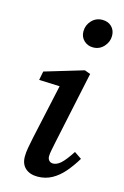

<svg xmlns="http://www.w3.org/2000/svg" viewBox="-117 -799 559 865"><g transform="rotate(15 162.5 -366.0)"><path d="M71 -60Q71 -79 75 -101Q79 -123 85 -152L147 -436L167 -405L44 -410L52 -451L232 -505L259 -495L188 -160Q183 -136 179.5 -118Q176 -100 176 -89Q176 -77 183 -69.5Q190 -62 201 -62Q219 -62 237.5 -78.5Q256 -95 284 -138L318 -115Q297 -80 272 -50.5Q247 -21 216.5 -4Q186 13 149 13Q113 13 92 -6Q71 -25 71 -60ZM240 -614Q215 -614 197.5 -630.5Q180 -647 180 -673Q180 -702 200 -723.5Q220 -745 250 -745Q277 -745 293.5 -728.5Q310 -712 310 -686Q310 -658 290 -636Q270 -614 240 -614Z"/></g></svg>

Font: Source Serif 4 Medium
Style: Italic
Weight: 500
Italic angle: -12°
Designer: Frank Grießhammer
Foundry: Adobe Systems Incorporated
Version: Version 4.004;hotconv 1.0.116;makeotfexe 2.5.65601